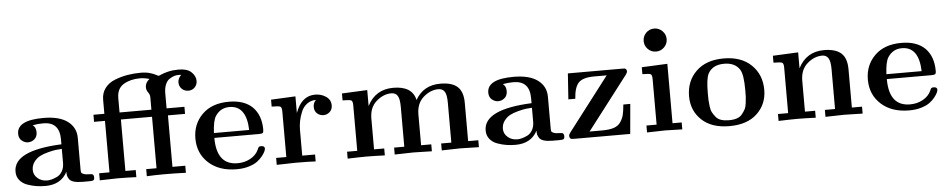

<svg xmlns="http://www.w3.org/2000/svg" viewBox="-40 -996 6398 1297"><g transform="rotate(-5 3158.5 -347.0)"><path d="M32 -108Q32 -251 357 -265V-299Q357 -417 247 -417Q208 -417 175 -410Q197 -395 197 -361Q197 -331 178 -314.5Q159 -298 134 -298Q111 -298 91.5 -314.5Q72 -331 72 -361Q72 -453 251 -453Q359 -453 415 -411Q471 -369 471 -299V-84Q471 -70 473 -64Q475 -58 489 -52.5Q503 -47 532 -47Q541 -47 545 -46Q549 -45 553.5 -40Q558 -35 558 -24Q558 -8 551 -4Q544 0 526 0H478Q441 0 418 -7Q395 -14 386.5 -28Q378 -42 376 -51.5Q374 -61 374 -77Q331 6 225 6Q195 6 165 1.5Q135 -3 103 -14.5Q71 -26 51.5 -50Q32 -74 32 -108ZM149 -109Q149 -76 175.5 -53Q202 -30 240 -30Q253 -30 269.5 -34Q286 -38 307.5 -48Q329 -58 343 -82Q357 -106 357 -139V-234Q335 -233 315.5 -230.5Q296 -228 263 -219.5Q230 -211 207 -199Q184 -187 166.5 -163.5Q149 -140 149 -109Z M590 -397V-445H664V-540Q664 -586 689 -619Q714 -652 756 -668.5Q798 -685 841.5 -692.5Q885 -700 933 -700Q969 -700 995.5 -692Q1022 -684 1035 -676.5Q1048 -669 1052 -669Q1055 -669 1071.5 -676.5Q1088 -684 1119 -691.5Q1150 -699 1190 -699Q1248 -699 1276 -672Q1304 -645 1304 -613Q1304 -586 1286.5 -568.5Q1269 -551 1243 -551Q1217 -551 1199 -568.5Q1181 -586 1181 -613Q1181 -639 1204 -662Q1198 -663 1187 -663Q1171 -663 1156.5 -658.5Q1142 -654 1124 -642.5Q1106 -631 1095.5 -604.5Q1085 -578 1086 -540V-445H1207V-397H1091V-48H1178V0Q1107 -3 1038 -3Q969 -3 913 0V-48H983V-397H772V-48H842V0Q777 -3 713 -3Q702 -3 594 0V-48H664V-397ZM767 -445H983V-530Q983 -548 971 -563.5Q959 -579 959 -600Q959 -630 988 -653Q954 -663 925 -663Q860 -663 813.5 -635.5Q767 -608 767 -542Z M1262 -225Q1262 -323 1327.5 -388Q1393 -453 1509 -453Q1612 -453 1668 -399Q1724 -343 1724 -245Q1724 -226 1717.5 -222Q1711 -218 1692 -218H1390Q1390 -34 1532 -34Q1581 -34 1620 -56Q1659 -78 1675 -114Q1680 -127 1684 -131Q1688 -135 1700 -135Q1724 -135 1724 -117Q1724 -110 1718.5 -97.5Q1713 -85 1698.5 -66.5Q1684 -48 1662.5 -32Q1641 -16 1604.5 -5Q1568 6 1523 6Q1404 6 1333 -58.5Q1262 -123 1262 -225ZM1390 -251H1629Q1624 -417 1509 -417Q1448 -417 1414 -365Q1394 -334 1390 -251Z M1794 0V-47H1863V-356Q1863 -384 1852.5 -389.5Q1842 -395 1794 -395V-442L1960 -450V-337Q2001 -450 2093 -450Q2135 -450 2167 -428Q2199 -406 2199 -368Q2199 -340 2180.5 -323.5Q2162 -307 2138 -307Q2114 -307 2095.5 -323Q2077 -339 2077 -368Q2077 -395 2096 -414Q2061 -414 2035 -394.5Q2009 -375 1996 -343.5Q1983 -312 1977 -282Q1971 -252 1971 -222V-47H2058V0Q2022 -3 1920 -3Q1899 -3 1794 0Z M2275 0V-47H2344V-356Q2344 -384 2333.5 -389.5Q2323 -395 2275 -395V-442L2447 -450V-342Q2502 -450 2623 -450Q2752 -450 2773 -354Q2827 -450 2942 -450Q3021 -450 3058.5 -416Q3096 -382 3096 -306V-47H3165V0Q3081 -3 3039 -3Q2997 -3 2913 0V-47H2982V-317Q2982 -372 2968 -393Q2954 -414 2926 -414Q2872 -414 2824.5 -372.5Q2777 -331 2777 -256V-47H2846V0Q2762 -3 2720 -3Q2678 -3 2594 0V-47H2663V-317Q2663 -372 2649 -393Q2635 -414 2607 -414Q2553 -414 2505.5 -372.5Q2458 -331 2458 -256V-47H2527V0Q2443 -3 2401 -3Q2359 -3 2275 0Z M3220 -108Q3220 -251 3545 -265V-299Q3545 -417 3435 -417Q3396 -417 3363 -410Q3385 -395 3385 -361Q3385 -331 3366 -314.5Q3347 -298 3322 -298Q3299 -298 3279.5 -314.5Q3260 -331 3260 -361Q3260 -453 3439 -453Q3547 -453 3603 -411Q3659 -369 3659 -299V-84Q3659 -70 3661 -64Q3663 -58 3677 -52.5Q3691 -47 3720 -47Q3729 -47 3733 -46Q3737 -45 3741.5 -40Q3746 -35 3746 -24Q3746 -8 3739 -4Q3732 0 3714 0H3666Q3629 0 3606 -7Q3583 -14 3574.5 -28Q3566 -42 3564 -51.5Q3562 -61 3562 -77Q3519 6 3413 6Q3383 6 3353 1.5Q3323 -3 3291 -14.5Q3259 -26 3239.5 -50Q3220 -74 3220 -108ZM3337 -109Q3337 -76 3363.5 -53Q3390 -30 3428 -30Q3441 -30 3457.5 -34Q3474 -38 3495.5 -48Q3517 -58 3531 -82Q3545 -106 3545 -139V-234Q3523 -233 3503.5 -230.5Q3484 -228 3451 -219.5Q3418 -211 3395 -199Q3372 -187 3354.5 -163.5Q3337 -140 3337 -109Z M3779 -22Q3779 -33 3788 -44L4067 -408H3982Q3906 -408 3876.5 -377.5Q3847 -347 3842 -269H3795L3807 -444H4174Q4186 -444 4191 -443.5Q4196 -443 4201 -438Q4206 -433 4206 -423Q4206 -415 4196 -401L3919 -40H4005Q4053 -40 4083.5 -50Q4114 -60 4130 -84Q4146 -108 4152 -133Q4158 -158 4162 -202H4209L4191 0H3811Q3799 0 3793.5 -1Q3788 -2 3783.5 -7Q3779 -12 3779 -22Z M4414 -695Q4446 -695 4469 -672Q4492 -649 4492 -617Q4492 -585 4469 -562Q4446 -539 4414 -539Q4381 -539 4358.5 -562Q4336 -585 4336 -617Q4336 -649 4358.5 -672Q4381 -695 4414 -695ZM4305 0V-47H4374V-356Q4374 -384 4364 -389.5Q4354 -395 4308 -395V-442L4482 -450V-47H4544V0Q4436 -3 4427 -3Q4398 -3 4305 0Z M4609 -218Q4609 -321 4676.5 -387Q4744 -453 4864 -453Q4983 -453 5051 -387Q5119 -321 5119 -218Q5119 -121 5052 -57.5Q4985 6 4864 6Q4743 6 4676 -57.5Q4609 -121 4609 -218ZM4737 -229Q4737 -199 4737.5 -183.5Q4738 -168 4741.5 -140.5Q4745 -113 4753 -98Q4761 -83 4774.5 -66Q4788 -49 4810.5 -41.5Q4833 -34 4864 -34Q4895 -34 4917.5 -41.5Q4940 -49 4953.5 -66Q4967 -83 4975 -98Q4983 -113 4986.5 -140.5Q4990 -168 4990.5 -183.5Q4991 -199 4991 -229Q4991 -332 4970 -366Q4938 -417 4864 -417Q4784 -417 4754 -359Q4737 -325 4737 -229Z M5197 0V-47H5266V-356Q5266 -384 5255.5 -389.5Q5245 -395 5197 -395V-442L5369 -450V-342Q5424 -450 5544 -450Q5621 -450 5659.5 -416.5Q5698 -383 5698 -306V-47H5767V0Q5683 -3 5641 -3Q5599 -3 5515 0V-47H5584V-317Q5584 -371 5570 -392.5Q5556 -414 5529 -414Q5474 -414 5427 -372.5Q5380 -331 5380 -256V-47H5449V0Q5365 -3 5323 -3Q5281 -3 5197 0Z M5822 -225Q5822 -323 5887.5 -388Q5953 -453 6069 -453Q6172 -453 6228 -399Q6284 -343 6284 -245Q6284 -226 6277.5 -222Q6271 -218 6252 -218H5950Q5950 -34 6092 -34Q6141 -34 6180 -56Q6219 -78 6235 -114Q6240 -127 6244 -131Q6248 -135 6260 -135Q6284 -135 6284 -117Q6284 -110 6278.5 -97.5Q6273 -85 6258.5 -66.5Q6244 -48 6222.5 -32Q6201 -16 6164.5 -5Q6128 6 6083 6Q5964 6 5893 -58.5Q5822 -123 5822 -225ZM5950 -251H6189Q6184 -417 6069 -417Q6008 -417 5974 -365Q5954 -334 5950 -251Z"/></g></svg>

Font: CMU Serif
Style: Bold
Weight: 700
Version: Version 0.7.0